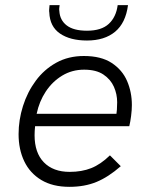

<svg xmlns="http://www.w3.org/2000/svg" viewBox="-20 -717 581 744"><path d="M249 7Q184 7 140 -19.5Q96 -46 74 -92Q52 -138 52 -197Q52 -252 69 -306Q86 -360 118.5 -404Q151 -448 198 -474Q245 -500 305 -500Q372 -500 413 -473Q454 -446 472.5 -403Q491 -360 491 -310Q491 -291 488 -267.5Q485 -244 481 -228H116Q115 -218 114.5 -210Q114 -202 114 -193Q114 -125 150 -88Q186 -51 250 -51Q297 -51 333.5 -65.5Q370 -80 406 -115L448 -73Q400 -31 354 -12Q308 7 249 7ZM429 -263Q432 -279 433 -292Q434 -305 434 -321Q434 -352 421.5 -380.5Q409 -409 381 -428Q353 -447 306 -447Q259 -447 221 -424Q183 -401 157.5 -362.5Q132 -324 122 -276H449ZM317 -560Q252 -560 212.5 -587Q173 -614 171 -669Q170 -673 170.5 -680Q171 -687 172 -697H211Q210 -691 209.5 -685Q209 -679 210 -674Q212 -639 238.5 -618.5Q265 -598 317 -598Q373 -598 401.5 -624.5Q430 -651 436 -697H476Q467 -628 426 -594Q385 -560 317 -560Z"/></svg>

Font: Hanken Grotesk Light
Style: Italic
Weight: 300
Italic angle: -8°
Designer: Alfredo Marco Pradil
Foundry: Hanken Design Co.
Version: Version 3.013